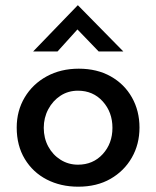

<svg xmlns="http://www.w3.org/2000/svg" viewBox="-20 -694 589 724"><path d="M43 -213Q43 -276 73 -326.5Q103 -377 156 -406Q209 -435 277 -435Q346 -435 397.5 -406Q449 -377 477.5 -326.5Q506 -276 506 -213Q506 -150 477 -99.5Q448 -49 396.5 -19.5Q345 10 275 10Q209 10 156.5 -17Q104 -44 73.5 -94.5Q43 -145 43 -213ZM145 -212Q145 -173 162 -141.5Q179 -110 208.5 -91.5Q238 -73 274 -73Q331 -73 367.5 -113Q404 -153 404 -212Q404 -271 367.5 -311.5Q331 -352 274 -352Q237 -352 208 -333Q179 -314 162 -282Q145 -250 145 -212ZM352 -500 272 -583 197 -500H105L273 -674H274L445 -500Z"/></svg>

Font: Reem Kufi Ink
Style: Regular
Weight: 400
Designer: Khaled Hosny
Version: Version 1.7